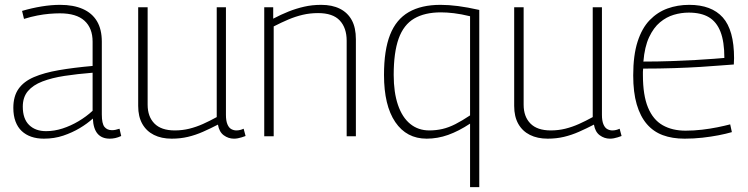

<svg xmlns="http://www.w3.org/2000/svg" viewBox="-20 -562 3086 792"><path d="M35 -117Q35 -165 56.5 -195.5Q78 -226 120 -244Q162 -262 222.5 -272.5Q283 -283 362 -290V-390Q362 -446 328.5 -476.5Q295 -507 227 -507Q207 -507 183.5 -505Q160 -503 134 -498Q108 -493 79 -484L71 -517Q112 -529 152 -535.5Q192 -542 228 -542Q283 -542 321.5 -525Q360 -508 380 -474.5Q400 -441 400 -390V-90Q400 -52 411 -38.5Q422 -25 442 -25Q449 -25 456.5 -26.5Q464 -28 473 -31L480 -1Q467 5 455.5 7.5Q444 10 433 10Q400 10 382.5 -10.5Q365 -31 363 -73Q340 -52 309 -33.5Q278 -15 241 -2.5Q204 10 161 10Q132 10 109 2Q86 -6 69.5 -21.5Q53 -37 44 -61Q35 -85 35 -117ZM74 -122Q74 -72 100 -46.5Q126 -21 170 -21Q204 -21 238 -32Q272 -43 304 -62Q336 -81 362 -105V-262Q299 -257 246.5 -249Q194 -241 155 -226Q116 -211 95 -186Q74 -161 74 -122Z M688 10Q646 10 615 -5.5Q584 -21 567 -51Q550 -81 550 -125V-532H589V-130Q589 -81 617 -52.5Q645 -24 701 -24Q732 -24 760.5 -31Q789 -38 817 -50.5Q845 -63 874 -79V-532H912V-88Q912 -64 918 -49.5Q924 -35 934 -29.5Q944 -24 955 -24Q970 -24 985 -31L993 -1Q985 2 977 4.5Q969 7 961 8.5Q953 10 945 10Q922 10 903 -4Q884 -18 879 -48Q848 -32 817.5 -18.5Q787 -5 755.5 2.5Q724 10 688 10Z M1070 0V-532H1107V-485Q1139 -502 1170.5 -514.5Q1202 -527 1235 -534.5Q1268 -542 1305 -542Q1350 -542 1382 -526Q1414 -510 1431 -479Q1448 -448 1448 -400V0H1410V-394Q1410 -447 1381.5 -477.5Q1353 -508 1292 -508Q1259 -508 1229 -501Q1199 -494 1169.5 -481.5Q1140 -469 1109 -453V0Z M1957 -521V210H1919V-52Q1872 -21 1828.5 -5.5Q1785 10 1740 10Q1657 10 1610.5 -58.5Q1564 -127 1564 -253Q1564 -355 1589 -418.5Q1614 -482 1666 -512Q1718 -542 1797 -542Q1831 -542 1869.5 -537Q1908 -532 1957 -521ZM1919 -495Q1882 -504 1852.5 -507.5Q1823 -511 1799 -511Q1732 -511 1688.5 -485.5Q1645 -460 1624.5 -403Q1604 -346 1604 -253Q1604 -181 1621.5 -129.5Q1639 -78 1672 -51Q1705 -24 1751 -24Q1779 -24 1805 -30Q1831 -36 1858.5 -50Q1886 -64 1919 -86Z M2239 10Q2197 10 2166 -5.5Q2135 -21 2118 -51Q2101 -81 2101 -125V-532H2140V-130Q2140 -81 2168 -52.5Q2196 -24 2252 -24Q2283 -24 2311.5 -31Q2340 -38 2368 -50.5Q2396 -63 2425 -79V-532H2463V-88Q2463 -64 2469 -49.5Q2475 -35 2485 -29.5Q2495 -24 2506 -24Q2521 -24 2536 -31L2544 -1Q2536 2 2528 4.5Q2520 7 2512 8.5Q2504 10 2496 10Q2473 10 2454 -4Q2435 -18 2430 -48Q2399 -32 2368.5 -18.5Q2338 -5 2306.5 2.5Q2275 10 2239 10Z M2804 10Q2753 10 2714 -4.5Q2675 -19 2648 -50.5Q2621 -82 2606.5 -131.5Q2592 -181 2592 -251Q2592 -334 2610 -390Q2628 -446 2660 -479Q2692 -512 2733.5 -527Q2775 -542 2823 -542Q2915 -542 2961.5 -490Q3008 -438 3008 -322Q3008 -317 3007.5 -309.5Q3007 -302 3007 -296Q2989 -295 2953.5 -292Q2918 -289 2869.5 -286Q2821 -283 2761 -281Q2701 -279 2633 -279Q2632 -272 2632 -266Q2632 -260 2632 -253Q2632 -169 2653 -118.5Q2674 -68 2713.5 -45.5Q2753 -23 2808 -23Q2842 -23 2876 -27Q2910 -31 2939.5 -37Q2969 -43 2992 -49L2999 -17Q2975 -10 2944 -4Q2913 2 2877.5 6Q2842 10 2804 10ZM2634 -308Q2694 -308 2749 -310Q2804 -312 2849 -314.5Q2894 -317 2925 -319.5Q2956 -322 2968 -323Q2968 -390 2952 -431Q2936 -472 2904 -491Q2872 -510 2821 -510Q2790 -510 2759.5 -501Q2729 -492 2702.5 -470Q2676 -448 2657.5 -408.5Q2639 -369 2634 -308Z"/></svg>

Font: Georama ExtraCondensed Thin ExtraLight
Style: Regular
Weight: 250
Version: Version 1.001